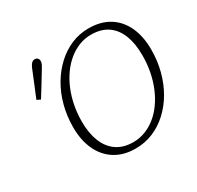

<svg xmlns="http://www.w3.org/2000/svg" viewBox="-151 -867 1088 1058"><g transform="rotate(-30 393.0 -337.5)"><path d="M85 -491Q102 -531 118 -571Q134 -611 151 -652Q156 -664 161.5 -672.5Q167 -681 173.5 -685.5Q180 -690 187 -690Q200 -690 206.5 -683Q213 -676 213 -665Q213 -655 208 -644.5Q203 -634 191 -615Q171 -581 150 -547.5Q129 -514 108 -480ZM426 15Q350 15 296 -19Q242 -53 213.5 -114.5Q185 -176 185 -258Q185 -329 202 -393.5Q219 -458 250.5 -511.5Q282 -565 325 -605Q368 -645 420 -667Q472 -689 530 -689Q608 -689 662 -655Q716 -621 744 -559.5Q772 -498 772 -416Q772 -344 755 -279.5Q738 -215 707 -161.5Q676 -108 632.5 -68Q589 -28 537 -6.5Q485 15 426 15ZM433 -22Q472 -22 508.5 -36Q545 -50 576.5 -75.5Q608 -101 633.5 -137Q659 -173 677 -216.5Q695 -260 704.5 -309.5Q714 -359 714 -412Q714 -486 693.5 -539.5Q673 -593 631 -622.5Q589 -652 524 -652Q484 -652 447.5 -637.5Q411 -623 379.5 -597Q348 -571 322.5 -535Q297 -499 279 -455.5Q261 -412 251.5 -363Q242 -314 242 -261Q242 -189 263 -135.5Q284 -82 326.5 -52Q369 -22 433 -22Z"/></g></svg>

Font: Source Serif 4 Light
Style: Italic
Weight: 300
Italic angle: -12°
Designer: Frank Grießhammer
Foundry: Adobe Systems Incorporated
Version: Version 4.004;hotconv 1.0.116;makeotfexe 2.5.65601